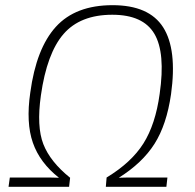

<svg xmlns="http://www.w3.org/2000/svg" viewBox="-20 -722 755 742"><path d="M18 -36H144Q186 -36 208 -35Q134 -93 107 -170.5Q80 -248 97 -364Q120 -535 196 -618.5Q272 -702 415 -702Q556 -702 610.5 -616.5Q665 -531 641 -358Q624 -240 577 -166Q530 -92 439 -35Q459 -36 499 -36H627L623 0H389L392 -36Q488 -94 534.5 -168Q581 -242 597 -359Q620 -518 576.5 -591.5Q533 -665 414 -665Q290 -665 225.5 -590.5Q161 -516 138 -353Q121 -233 147.5 -165Q174 -97 251 -35L247 0H13Z"/></svg>

Font: Exo 2.0 Extra Light
Style: Italic
Weight: 250
Italic angle: -8°
Designer: Natanael Gama
Version: Version 1.001;PS 001.001;hotconv 1.0.70;makeotf.lib2.5.58329